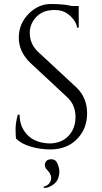

<svg xmlns="http://www.w3.org/2000/svg" viewBox="-20 -734 512 961"><path d="M365 -294Q416 -243 416 -166.5Q416 -90 366 -38.5Q316 13 234 14Q182 14 134 0Q86 -14 60 -41Q58 -59 58 -89Q58 -119 69 -160H78Q78 -117 97 -85Q138 -16 234 -16Q310 -20 343 -82Q358 -111 358 -149Q358 -206 320 -244L129 -422Q74 -477 74 -545.5Q74 -614 122.5 -664Q171 -714 235 -714Q299 -714 339 -704H374V-596H365Q365 -620 337 -649Q329 -658 318 -665Q293 -684 252.5 -684Q212 -684 185.5 -668Q159 -652 144 -626Q129 -600 129 -570Q129 -515 169 -476ZM277 123Q277 165 251.5 186Q226 207 200 207L198 201Q221 194 230 179Q246 150 220 121Q207 107 206 101Q203 89 207 80Q214 63 236.5 63Q259 63 268 85.5Q277 108 277 123Z"/></svg>

Font: Cinzel
Style: Regular
Weight: 400
Designer: Natanael Gama
Version: Version 1.001;PS 001.001;hotconv 1.0.56;makeotf.lib2.0.21325